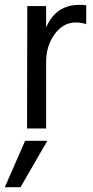

<svg xmlns="http://www.w3.org/2000/svg" viewBox="-40 -532 386 795"><path d="M45 243H-20L64 51H156ZM151 0H72L73 -507H151V-418Q191 -512 289 -512Q307 -512 317 -510V-432Q296 -439 274 -439Q221 -439 186 -390Q151 -341 151 -277Z"/></svg>

Font: Hind Vadodara
Style: Regular
Weight: 400
Designer: Hitesh Malaviya
Foundry: Indian Type Foundry
Version: Version 1.001;PS 1.0;hotconv 1.0.86;makeotf.lib2.5.63406; tt